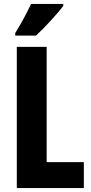

<svg xmlns="http://www.w3.org/2000/svg" viewBox="-20 -1017 459 971"><path d="M300 -987V-997H137C116 -952 90 -903 57 -850V-837H162C210 -881 273 -951 300 -987ZM65 -66H404V-197H216V-780H65Z"/></svg>

Font: Noto Sans Malayalam UI ExtraCondensed ExtraBold
Style: Regular
Weight: 800
Width: 2
Designer: Jelle Bosma - Monotype Design Team
Foundry: Monotype Imaging Inc.
Version: Version 2.104